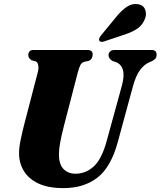

<svg xmlns="http://www.w3.org/2000/svg" viewBox="-20 -957 825 987"><path d="M528.5 -232.5 606.5 -516.5Q621 -569.5 611.2 -599.5Q601.5 -629.5 572.5 -639L560.5 -642.5Q537.5 -655 538 -673.5Q538 -684.5 545.8 -692.2Q553.5 -700 568.5 -700H759.5Q785 -700 785 -676Q785 -662.5 778.5 -655.2Q772 -648 760 -642L751 -638.5Q722.5 -627 700.5 -598Q678.5 -569 663 -512L585.5 -227Q550.5 -98 481 -44Q411.5 10 305.5 10Q227.5 10 177 -14Q126.5 -38 102 -79Q77.5 -120 78 -171Q78 -200 86.8 -241.5Q95.5 -283 104 -315.5L175 -588.5Q179.5 -607 176.5 -621.8Q173.5 -636.5 164 -641.5L142.5 -647Q133 -654 129.2 -659.5Q125.5 -665 125.5 -675.5Q125.5 -685.5 132 -692.8Q138.5 -700 150 -700H430Q456.5 -700 456.5 -676.5Q456 -667 451.8 -658.2Q447.5 -649.5 436 -644L412 -639Q399 -634 392.8 -621.8Q386.5 -609.5 379.5 -583L310.5 -317Q296 -261 289.5 -225.5Q283 -190 283 -165Q282.5 -114 305.8 -89Q329 -64 368.5 -64Q421 -64 462 -101.5Q503 -139 528.5 -232.5ZM579 -872Q606 -905 633.2 -922.8Q660.5 -940.5 689 -935.5Q717.5 -931 726.2 -907.5Q735 -884 725 -860Q713 -828.5 686.8 -810.5Q660.5 -792.5 624 -780.5L516.5 -744.5Q508.5 -741.5 500.8 -742Q493 -742.5 490.5 -748.5Q487.5 -754.5 491 -761.8Q494.5 -769 500.5 -776.5Z"/></svg>

Font: Fraunces 144pt Soft Black
Style: Italic
Weight: 900
Italic angle: -16°
Version: Version 1.000;[b76b70a41]